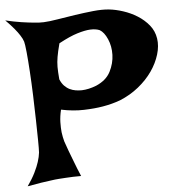

<svg xmlns="http://www.w3.org/2000/svg" viewBox="-86 -756 731 804"><g transform="rotate(-5 279.0 -353.5)"><path d="M-35.2 -699.2Q2 -690.4 31.7 -686Q61.5 -681.6 82 -679.7Q106.4 -676.8 125 -677.7Q148.4 -678.7 183.6 -684.6Q218.8 -690.4 257.8 -696.3Q296.9 -702.1 335 -706.1Q373 -710 401.4 -707Q429.7 -704.1 460.9 -693.8Q492.2 -683.6 519.5 -666.5Q546.9 -649.4 566.9 -625Q586.9 -600.6 591.8 -568.4Q596.7 -537.1 585.9 -501.5Q575.2 -465.8 551.8 -432.1Q528.3 -398.4 493.2 -370.1Q458 -341.8 415 -324.2Q380.9 -311.5 340.8 -304.7Q306.6 -298.8 261.2 -297.4Q215.8 -295.9 165 -306.6Q158.2 -278.3 157.7 -254.4Q157.2 -230.5 159.2 -211.9Q162.1 -190.4 167 -172.9Q172.9 -155.3 181.6 -131.8Q189.5 -112.3 199.7 -84.5Q210 -56.6 224.6 -22.5Q207 -22.5 190.4 -22Q173.8 -21.5 160.2 -20.5Q144.5 -19.5 130.9 -18.6Q115.2 -17.6 95.7 -14.6Q79.1 -12.7 54.2 -8.8Q29.3 -4.9 -2 1Q18.6 -28.3 30.8 -53.2Q43 -78.1 48.8 -96.7Q55.7 -118.2 57.6 -135.7Q58.6 -150.4 58.1 -187.5Q57.6 -224.6 56.6 -273.4Q55.7 -322.3 53.7 -376Q51.8 -429.7 48.8 -477.1Q45.9 -524.4 42.5 -558.6Q39.1 -592.8 36.1 -603.5Q32.2 -616.2 22.5 -630.9Q14.6 -643.6 0.5 -660.6Q-13.7 -677.7 -35.2 -699.2ZM167 -506.8Q166 -497.1 166 -486.3Q166 -465.8 168.9 -433.6Q175.8 -417 186 -406.2Q196.3 -395.5 208.5 -389.6Q220.7 -383.8 233.4 -381.8Q246.1 -379.9 258.8 -379.9Q288.1 -380.9 320.3 -393.6Q363.3 -412.1 380.9 -446.3Q398.4 -480.5 399.4 -516.6Q400.4 -552.7 387.2 -583Q374 -613.3 355.5 -624Q339.8 -630.9 315.4 -629.9Q293.9 -628.9 261.7 -619.1Q229.5 -609.4 182.6 -584Q177.7 -566.4 174.8 -552.7Q171.9 -539.1 169.9 -528.3Q168 -516.6 167 -506.8Z"/></g></svg>

Font: Irish Grover
Style: Regular
Weight: 400
Designer: Squid
Foundry: Font Diner, Inc DBA Sideshow
Version: Version 1.001